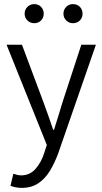

<svg xmlns="http://www.w3.org/2000/svg" viewBox="-20 -703 499 935"><path d="M86 212Q70 212 56 209Q42 206 31 202L45 143Q53 146 63.5 148.5Q74 151 83 151Q125 151 153 119.5Q181 88 196 40L208 3L12 -485H87L191 -207Q202 -176 215 -140.5Q228 -105 239 -71H243Q254 -104 264.5 -139.5Q275 -175 285 -207L376 -485H447L263 45Q246 91 223 129Q200 167 166.5 189.5Q133 212 86 212ZM335 -590Q316 -590 302.5 -603.5Q289 -617 289 -636Q289 -656 302.5 -669.5Q316 -683 335 -683Q356 -683 369 -669.5Q382 -656 382 -636Q382 -617 369 -603.5Q356 -590 335 -590ZM147 -590Q127 -590 113.5 -603.5Q100 -617 100 -636Q100 -656 113.5 -669.5Q127 -683 147 -683Q167 -683 180 -669.5Q193 -656 193 -636Q193 -617 180 -603.5Q167 -590 147 -590Z"/></svg>

Font: Assistant ExtraLight
Style: Regular
Weight: 400
Version: Version 3.000